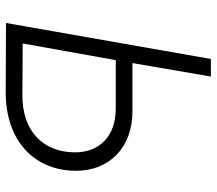

<svg xmlns="http://www.w3.org/2000/svg" viewBox="-62 -678 741 656"><g transform="rotate(90 308.0 -349.5)"><path d="M58 0 295 1C460 1 563 -96 563 -240C563 -352 484 -432 361 -432H195L241 -700H181ZM128 -57 185 -375H351C444 -375 500 -320 500 -236C500 -127 427 -55 304 -56Z"/></g></svg>

Font: Fixel Display Light
Style: Italic
Weight: 300
Italic angle: -10°
Designer: AlfaBravo + MacPaw
Foundry: Kyrylo Tkachov, Marchela Mozhyna, Serhii Makarenko, Maria Weinstein, Zakhar Kryvoshyya
Version: Version 1.210;Glyphs 3.2 (3217)